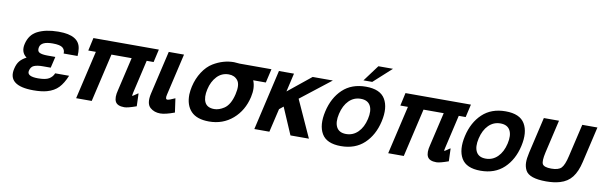

<svg xmlns="http://www.w3.org/2000/svg" viewBox="-49 -1219 5416 1722"><g transform="rotate(10 2659.0 -358.0)"><path d="M325 -217Q274 -217 245 -205Q216 -193 208 -156Q196 -103 300 -103Q369 -103 400 -122Q432 -142 444 -174H571Q542 -103 503.5 -62.5Q465 -22 401 -4Q352 10 277 10Q158 10 107 -30.5Q56 -71 75 -151Q85 -196 107 -222.5Q129 -249 167 -268Q111 -309 129 -386Q149 -472 219 -508Q293 -546 405 -547H414Q597 -547 613 -430Q618 -400 615 -362H488Q491 -394 468 -414Q445 -434 376 -434Q272 -434 260 -380Q252 -343 275 -331Q298 -319 349 -319H420L396 -217Z M1107 18Q1043 18 1025 -17.5Q1007 -53 1025 -122L1096 -427H912L810 13H668L770 -427H701L727 -545H1323L1296 -427H1233L1163 -124Q1157 -97 1158 -95Q1166 -95 1197 -118Q1200 -120 1202.5 -122Q1205 -124 1207 -124.5Q1209 -125 1211 -126L1212 -127L1216 -10Q1138 18 1107 18Z M1465 -160Q1454 -116 1476 -116Q1492 -116 1545 -141L1563 -14Q1480 17 1434 17Q1379 17 1342 -15Q1301 -51 1322 -144L1414 -540H1553Z M2007 -551Q2013 -551 2033 -549Q2053 -547 2058 -547H2348L2319 -421H2204Q2231 -357 2211 -270Q2182 -143 2093 -66Q2003 12 1877 12Q1766 12 1713 -43.5Q1660 -99 1662 -197Q1664 -235 1672 -270Q1689 -345 1728 -405Q1767 -465 1818 -496Q1909 -551 2007 -551ZM1813 -270Q1796 -196 1817.5 -151Q1839 -106 1904 -106Q1947 -106 1993 -136Q2047 -172 2070 -270Q2091 -359 2062 -397Q2033 -435 1980 -435Q1916 -435 1872.5 -388.5Q1829 -342 1813 -270Z M2787 8H2619L2514 -236L2477 -206L2427 8H2290L2417 -543H2554L2515 -374L2724 -543H2908L2634 -329Z M3076.5 -380.5Q3032 -336 3014 -258Q2996 -180 3020 -135.5Q3044 -91 3107 -91Q3170 -91 3215 -135.5Q3260 -180 3278 -258Q3296 -336 3271.5 -380.5Q3247 -425 3184 -425Q3121 -425 3076.5 -380.5ZM2905 -53Q2860 -130 2889 -258Q2918 -386 2999.5 -463Q3081 -540 3211 -540Q3341 -540 3386.5 -463Q3432 -386 3403 -258Q3374 -130 3292 -53Q3210 24 3080 24Q2950 24 2905 -53ZM3288 -740H3421L3258 -592H3178Z M3949 18Q3885 18 3867 -17.5Q3849 -53 3867 -122L3938 -427H3754L3652 13H3510L3612 -427H3543L3569 -545H4165L4138 -427H4075L4005 -124Q3999 -97 4000 -95Q4008 -95 4039 -118Q4042 -120 4044.5 -122Q4047 -124 4049 -124.5Q4051 -125 4053 -126L4054 -127L4058 -10Q3980 18 3949 18Z M4348.5 -380.5Q4304 -336 4286 -258Q4268 -180 4292 -135.5Q4316 -91 4379 -91Q4442 -91 4487 -135.5Q4532 -180 4550 -258Q4568 -336 4543.5 -380.5Q4519 -425 4456 -425Q4393 -425 4348.5 -380.5ZM4177 -53Q4132 -130 4161 -258Q4190 -386 4271.5 -463Q4353 -540 4483 -540Q4613 -540 4658.5 -463Q4704 -386 4675 -258Q4646 -130 4564 -53Q4482 24 4352 24Q4222 24 4177 -53Z M5242 -212Q5222 -124 5182 -72Q5142 -20 5073 0Q5019 16 4948 16Q4795 16 4760 -48Q4743 -80 4742 -118Q4741 -156 4754 -212L4830 -540H4968L4898 -238Q4880 -158 4893 -132Q4907 -105 4974 -105Q5039 -105 5065 -132Q5092 -160 5111 -244L5180 -540H5318Z"/></g></svg>

Font: Miedinger
Style: Bold-Italic
Weight: 700
Italic angle: -13°
Version: Version 001.000